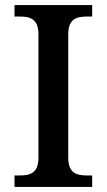

<svg xmlns="http://www.w3.org/2000/svg" viewBox="-20 -734 419 754"><path d="M37 0H342V-45H321C281 -45 248 -54 248 -115V-599C248 -660 281 -669 321 -669H342V-714H37V-669H58C98 -669 131 -660 131 -599V-115C131 -54 98 -45 58 -45H37Z"/></svg>

Font: Noto Serif Medium
Style: Regular
Weight: 500
Designer: Monotype Design Team
Foundry: Monotype Imaging Inc.
Version: Version 2.013